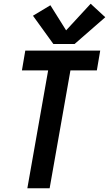

<svg xmlns="http://www.w3.org/2000/svg" viewBox="-20 -1005 582 1025"><path d="M126 0 237 -629H97L115 -735H515L497 -629H356L245 0ZM265 -770 156 -921 249 -977 333 -843 464 -985 542 -913 378 -770Z"/></svg>

Font: Iosevka SS08
Style: Bold Italic
Weight: 700
Italic angle: -10°
Monospace: yes
Designer: Belleve Invis
Foundry: Belleve Invis
Version: 2.1.0; ttfautohint (v1.8.2)